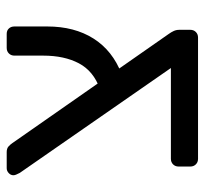

<svg xmlns="http://www.w3.org/2000/svg" viewBox="-39 -572 611 573"><g transform="rotate(-90 266.5 -285.5)"><path d="M79 0Q69 0 62.5 -6.5Q56 -13 56 -23V-58Q56 -68 62.5 -74.5Q69 -81 79 -81H350L37 -532Q34 -538 32 -542.5Q30 -547 30 -551Q30 -559 36.5 -565Q43 -571 51 -571H99Q110 -571 116 -565.5Q122 -560 126 -554L452 -87Q457 -80 460.5 -72.5Q464 -65 464 -56V-23Q464 -13 457.5 -6.5Q451 0 441 0ZM332 -228 288 -293Q341 -312 364 -355.5Q387 -399 387 -462V-548Q387 -558 393.5 -564.5Q400 -571 410 -571H452Q462 -571 468 -564.5Q474 -558 474 -548V-450Q474 -369 438 -312Q402 -255 332 -228Z"/></g></svg>

Font: DVN-Rubik
Style: Regular
Weight: 400
Designer: Hubert and Fischer
Foundry: Hubert & Fischer
Version: Version 2.102